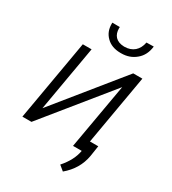

<svg xmlns="http://www.w3.org/2000/svg" viewBox="-208 -828 977 1092"><g transform="rotate(30 280.0 -282.0)"><path d="M426.8 -717.8C417 -665.5 382.8 -634.3 329.1 -634.3C328.1 -634.3 327.6 -634.3 327.1 -634.3C274.4 -635.7 251 -666.5 251 -710C251 -712.4 251.5 -715.3 251.5 -718.3L202.1 -718.8C202.1 -715.8 202.1 -712.9 202.1 -710C202.1 -676.8 212.9 -648.9 235.4 -627C257.3 -605 287.6 -593.3 326.2 -592.8C328.1 -592.8 330.6 -592.8 332.5 -592.8C369.1 -592.8 400.9 -603.5 427.2 -626C454.1 -647.9 469.7 -679.2 474.1 -718.8ZM101.1 -98.6 175.8 -528.3H118.2L26.4 0H85.9L434.1 -429.2L358.9 0H416C408.7 43 386.7 85.9 349.1 128.4L381.8 155.3C432.1 113.3 462.9 61.5 473.6 0.5L484.4 -69.8H429.7L509.3 -528.3H449.2Z"/></g></svg>

Font: Roboto Light
Style: Italic
Weight: 300
Italic angle: -12°
Designer: Google
Version: Version 2.137; 2017